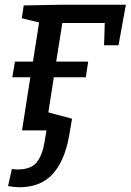

<svg xmlns="http://www.w3.org/2000/svg" viewBox="-20 -550 551 810"><path d="M234 -530H511L480 -359H419L422 -453H243L217 -290H352L342 -224H207L184 -76L284 -49L271 26Q252 130 201.5 185Q151 240 61 240Q41 240 14 235L30 163Q46 165 54 165Q111 165 135 134.5Q159 104 168 49L176 0H73L108 -224H32L43 -290H119L145 -455L72 -473L80 -527Z"/></svg>

Font: Bitter Pro Medium
Style: Italic
Weight: 500
Italic angle: -9°
Designer: Sol Matas, and Bitter project Authors
Foundry: Sol Matas
Version: Version 1.010